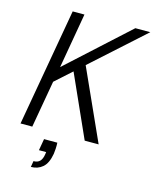

<svg xmlns="http://www.w3.org/2000/svg" viewBox="-134 -789 888 1104"><g transform="rotate(15 310.5 -237.0)"><path d="M36 0 159 -700H229L172 -372L532 -700H621L311 -421L501 0H418L253 -368L155 -280L106 0ZM158 226 164 190Q189 190 202 176Q215 162 219 135L221 121H178L190 52H269Q270 70 269 87.5Q268 105 266 119Q256 177 227.5 201.5Q199 226 158 226Z"/></g></svg>

Font: DM Sans 12pt Light
Style: Italic
Weight: 300
Italic angle: -10°
Version: Version 4.004;gftools[0.9.30]